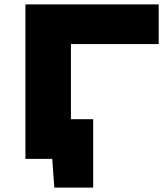

<svg xmlns="http://www.w3.org/2000/svg" viewBox="-20 -720 756 870"><path d="M95.2 0V-700H699.1V-520.2H301.4V-179.8H402.2V130H226L216.7 0Z"/></svg>

Font: Science Gothic
Style: Regular
Weight: 400
Designer: Thomas Phinney, Vassil Kateliev, Brandon Buerkle
Foundry: Font Detective LLC
Version: Version 1.018